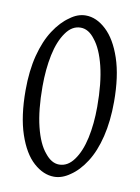

<svg xmlns="http://www.w3.org/2000/svg" viewBox="-72 -579 504 692"><g transform="rotate(10 180.0 -233.0)"><path d="M132.3 -13.2Q156.2 17.1 184.1 17.1Q215.8 17.1 238.3 -14.2Q261.2 -45.4 272.5 -97.2Q283.7 -148.9 283.7 -211.9Q283.7 -298.8 268.8 -359.1Q253.9 -419.4 228.5 -450.7Q205.1 -482.4 175.8 -482.4Q144 -482.4 121.6 -450.2Q98.6 -418 87.6 -365.5Q76.7 -313 76.7 -250Q76.7 -163.1 91.6 -103.3Q106.4 -43.5 132.3 -13.2ZM231.9 43Q203.1 63.5 173.8 63.5Q134.8 63.5 98.9 31.5Q63 -0.5 41 -65.7Q19 -130.9 19 -226.1Q19 -297.4 33.4 -353.5Q47.9 -409.7 73.2 -448.5Q98.6 -487.3 128.9 -507.8Q156.7 -528.8 186.5 -528.8Q225.6 -528.8 261.2 -495.6Q296.9 -462.4 318.6 -397.9Q340.3 -333.5 340.3 -240.2Q340.3 -168.9 326.4 -112.1Q312.5 -55.2 287.6 -16.4Q262.7 22.5 231.9 43Z"/></g></svg>

Font: Scarab Serif
Style: Light
Weight: 300
Designer: John Roberts
Foundry: Scarab
Version: 1.0